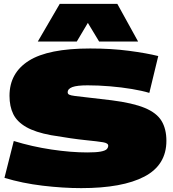

<svg xmlns="http://www.w3.org/2000/svg" viewBox="-20 -960 890 990"><path d="M796 -671 750 -481Q714 -492 660.5 -501Q607 -510 547 -515Q487 -520 432 -520Q377 -520 353 -511Q329 -502 329 -484Q329 -476 336.5 -472Q344 -468 367 -465Q390 -462 435.5 -457Q481 -452 555 -443Q665 -429 726.5 -403.5Q788 -378 813 -336.5Q838 -295 838 -234Q838 -109 724.5 -49.5Q611 10 399 10Q305 10 200 -2.5Q95 -15 3 -43L51 -233Q145 -204 245.5 -189Q346 -174 430 -174Q476 -174 499.5 -178.5Q523 -183 530.5 -191Q538 -199 538 -209Q538 -222 511.5 -226.5Q485 -231 420.5 -237.5Q356 -244 243 -263Q162 -278 115 -305Q68 -332 48.5 -371.5Q29 -411 29 -466Q29 -584 129 -647Q229 -710 445 -710Q554 -710 645 -698Q736 -686 796 -671ZM175 -746 288 -940H585L692 -746H491L433 -842L376 -746Z"/></svg>

Font: Georama Expanded Black
Style: Regular
Weight: 900
Width: 7
Designer: Jean-Baptiste Levee
Foundry: Production Type
Version: Version 1.000